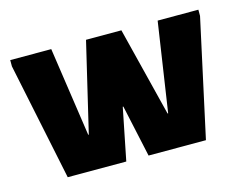

<svg xmlns="http://www.w3.org/2000/svg" viewBox="-67 -520 803 624"><g transform="rotate(-15 334.5 -208.0)"><path d="M91 0 9 -395V-416H147L191 -116H193L264 -416H383L458 -116H460L505 -416H642V-395L556 0H363L325 -175H323L288 0Z"/></g></svg>

Font: Darker Grotesque Black
Style: Regular
Weight: 900
Designer: Gabriel Lam
Foundry: TypeRant
Version: Version 1.000;gftools[0.9.28]